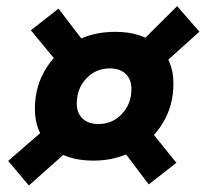

<svg xmlns="http://www.w3.org/2000/svg" viewBox="-20 -646 650 607"><path d="M274.9 -138.2Q188 -138.2 139.2 -182.6Q90.3 -227.1 90.3 -301.8Q90.3 -371.1 123.5 -426.3Q156.7 -481.4 214.1 -513.4Q271.5 -545.4 343.8 -545.4Q430.2 -545.4 479.2 -501Q528.3 -456.5 528.3 -381.8Q528.3 -312.5 494.9 -257.3Q461.4 -202.1 404.3 -170.2Q347.2 -138.2 274.9 -138.2ZM71.3 -59.6 5.9 -137.2 117.7 -234.4 200.2 -174.3ZM450.2 -63 364.3 -176.8 450.2 -239.7 537.6 -131.3ZM291 -253.9Q335.4 -253.9 365.5 -285.9Q395.5 -317.9 395.5 -364.7Q395.5 -395 377.4 -412.4Q359.4 -429.7 327.1 -429.7Q282.7 -429.7 252.7 -397.7Q222.7 -365.7 222.7 -318.8Q222.7 -289.1 240.7 -271.5Q258.8 -253.9 291 -253.9ZM158.7 -452.1 77.6 -550.3 165 -618.7 252 -504.9ZM501 -447.3 420.4 -507.8 540 -626.5 610.4 -545.9Z"/></svg>

Font: Cascadia Code PL
Style: Italic
Weight: 400
Italic angle: -10°
Monospace: yes
Designer: Aaron Bell
Foundry: Saja Typeworks
Version: Version 2404.023